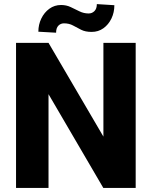

<svg xmlns="http://www.w3.org/2000/svg" viewBox="-20 -921 744 941"><path d="M645 -710.9V0H486.3L217.8 -459.5V0H58.6V-710.9H217.8L486.8 -251.5V-710.9ZM454.6 -900.9 540.5 -895.5Q540.5 -859.9 526.1 -830.1Q511.7 -800.3 486.8 -782.5Q461.9 -764.6 429.2 -764.6Q398.4 -764.6 377.7 -775.1Q356.9 -785.6 337.9 -796.1Q318.8 -806.6 293.5 -806.6Q277.3 -806.6 266.1 -795.2Q254.9 -783.7 254.9 -760.7L168 -765.6Q168 -800.3 182.4 -830.1Q196.8 -859.9 221.9 -878.2Q247.1 -896.5 279.3 -896.5Q305.2 -896.5 326.7 -886.2Q348.1 -876 369.4 -865.5Q390.6 -855 414.6 -855Q431.2 -855 442.9 -866.7Q454.6 -878.4 454.6 -900.9Z"/></svg>

Font: Vazirmatn RD UI ExtraBold
Style: Regular
Weight: 800
Designer: Saber Rastikerdar
Foundry: Saber Rastikerdar
Version: Version 33.003